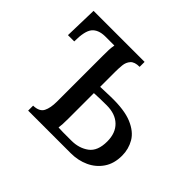

<svg xmlns="http://www.w3.org/2000/svg" viewBox="-120 -661 822 822"><g transform="rotate(45 291.5 -250.0)"><path d="M335 -470Q305 -470 292.5 -456Q280 -442 278 -421.5Q276 -401 276 -382V-290L338 -292Q419 -294 465.5 -274.5Q512 -255 531.5 -221.5Q551 -188 551 -148Q551 -100 528.5 -67Q506 -34 469 -17Q432 0 388 0H130V-30Q167 -31 178.5 -53.5Q190 -76 190 -115V-394Q190 -414 190.5 -428Q191 -442 194 -458H137Q97 -457 78.5 -434.5Q60 -412 60 -349H22L26 -500H335ZM276 -97Q276 -59 273 -41Q285 -40 301.5 -40Q318 -40 332.5 -40Q347 -40 352 -40Q398 -40 430.5 -64Q463 -88 463 -146Q463 -197 433.5 -225.5Q404 -254 352 -254Q330 -254 311.5 -253.5Q293 -253 276 -252Z"/></g></svg>

Font: Lora
Style: Regular
Weight: 400
Designer: Olga Karpushina, Alexei Vanyashin (Cyrillic)
Foundry: Cyreal
Version: Version 3.005; ttfautohint (v1.8.4.7-5d5b)